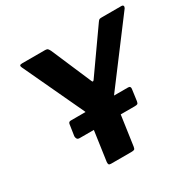

<svg xmlns="http://www.w3.org/2000/svg" viewBox="-161 -913 1095 1084"><g transform="rotate(-30 386.5 -371.0)"><path d="M759 -742Q770 -742 772 -735.5Q774 -729 769 -721L477 -333Q470 -325 466.5 -314.5Q463 -304 460 -279L423 -20Q421 -6 415.5 -3Q410 0 396 0H264Q253 0 250 -5Q247 -10 248 -21L287 -295Q289 -308 288 -315Q287 -322 283 -331L100 -722Q95 -732 97.5 -737Q100 -742 113 -742H263Q275 -742 280 -736.5Q285 -731 290 -721L402 -460Q407 -447 416 -460L605 -728Q612 -738 616.5 -740Q621 -742 633 -742H759ZM577 -305 567 -232Q565 -220 560 -217Q555 -214 541 -214H183Q171 -214 166.5 -221Q162 -228 162 -238L173 -311Q175 -325 189 -325H563Q572 -325 575.5 -319.5Q579 -314 577 -305Z"/></g></svg>

Font: Libre Franklin
Style: Bold Italic
Weight: 700
Italic angle: -8°
Designer: Pablo Impallari, Rodrigo Fuenzalida, Nhung Nguyen
Foundry: Impallari Type
Version: Version 3.000